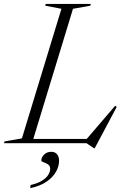

<svg xmlns="http://www.w3.org/2000/svg" viewBox="-58 -725 641 972"><path d="M311.5 -680.5 104 0H-37.5L-35 -9L53 -24.5L253 -680.5L171 -696L173.5 -705H402L399 -696ZM374 -13.5 525 -189.5 533 -184 421.5 25.5H418L380 0H69.5L76.5 -21.5H403ZM151 87Q151 72.5 165 58Q179 43.5 201.5 43.5Q220 43.5 230.5 55.5Q241 67.5 241 89Q241 117 225.2 145Q209.5 173 177.2 195Q145 217 95 227.5L97 211.5Q132.5 203.5 154.2 190Q176 176.5 186 160.5Q196 144.5 196 130Q196 114 184.8 107Q173.5 100 162.2 96.2Q151 92.5 151 87Z"/></svg>

Font: Newsreader 60pt Light
Style: Italic
Weight: 300
Italic angle: -17°
Designer: Hugues Gentile
Foundry: Production Type
Version: Version 1.003